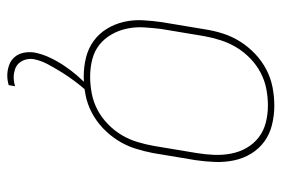

<svg xmlns="http://www.w3.org/2000/svg" viewBox="-146 -422 791 540"><g transform="rotate(90 250.0 -152.5)"><path d="M195 8Q168 8 142 1.5Q116 -5 95.5 -20Q75 -35 61.5 -57Q48 -79 42 -105Q36 -131 37.5 -158.5Q39 -186 43 -213L63 -333Q67 -359 75 -384Q83 -409 97.5 -432Q112 -455 132 -474Q152 -493 176 -505.5Q200 -518 226 -523Q252 -528 278 -528Q305 -528 331.5 -521.5Q358 -515 378.5 -500Q399 -485 412.5 -463Q426 -441 431.5 -415Q437 -389 436 -361.5Q435 -334 431 -307L411 -187Q406 -161 398 -136Q390 -111 375.5 -88Q361 -65 341 -46Q321 -27 297 -14.5Q273 -2 247 3Q221 8 195 8ZM196 -10Q219 -10 243 -14.5Q267 -19 289 -30.5Q311 -42 329.5 -60Q348 -78 360.5 -99Q373 -120 380 -143.5Q387 -167 391 -190L411 -310Q415 -334 416 -358.5Q417 -383 412.5 -406.5Q408 -430 396.5 -450Q385 -470 367 -484Q349 -498 325.5 -504Q302 -510 277 -510Q254 -510 230.5 -505.5Q207 -501 185 -489.5Q163 -478 144.5 -460Q126 -442 113.5 -421Q101 -400 93.5 -376.5Q86 -353 82 -330L62 -210Q59 -186 57.5 -161.5Q56 -137 61 -113.5Q66 -90 77.5 -70Q89 -50 106.5 -36Q124 -22 147.5 -16Q171 -10 196 -10ZM193 223Q178 223 164 218Q150 213 141 202.5Q132 192 129 177.5Q126 163 128 148Q132 126 142 104.5Q152 83 165 63.5Q178 44 193.5 26Q209 8 227 -8H237L236 0Q221 17 208 34.5Q195 52 183.5 70.5Q172 89 161.5 108.5Q151 128 147 148Q145 160 148 171Q151 182 158 190Q165 198 176 201.5Q187 205 198 205Q204 205 210.5 204Q217 203 223 201L220 219Q213 221 206.5 222Q200 223 193 223Z"/></g></svg>

Font: Iosevka Term Curly Th Obl
Style: Regular
Weight: 100
Italic angle: -9°
Designer: Belleve Invis
Foundry: Belleve Invis
Version: Version 32.3.0